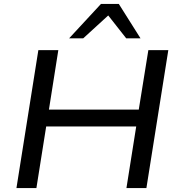

<svg xmlns="http://www.w3.org/2000/svg" viewBox="-20 -961 910 981"><path d="M64 0 176 -705H278L230 -401H689L738 -705H840L728 0H626L676 -315H216L166 0ZM333 -765 496 -941H587L698 -765H625L533 -882L405 -765Z"/></svg>

Font: Nunito Sans 10pt SemiExpanded Medium
Style: Italic
Weight: 500
Width: 6
Italic angle: -9°
Designer: Vernon Adams
Foundry: Vernon Adams
Version: Version 3.101;gftools[0.9.27]